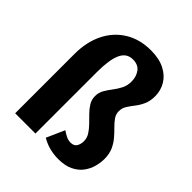

<svg xmlns="http://www.w3.org/2000/svg" viewBox="-199 -836 971 971"><g transform="rotate(45 286.0 -350.5)"><path d="M376 10Q346 10 315.5 2.5Q285 -5 256 -22L299 -119Q313 -109 329 -101Q345 -93 362 -93Q386 -93 395.5 -109Q405 -125 405 -145Q405 -169 392.5 -188.5Q380 -208 362 -226.5Q344 -245 326 -263Q308 -281 295.5 -301.5Q283 -322 283 -347Q283 -373 295.5 -394Q308 -415 323 -434.5Q338 -454 350 -477Q362 -500 362 -530Q362 -564 344 -589Q326 -614 288 -614Q243 -614 223.5 -570.5Q204 -527 204 -440V0H59V-425Q59 -509 90.5 -573.5Q122 -638 181 -674.5Q240 -711 320 -711Q379 -711 419 -690.5Q459 -670 479 -636Q499 -602 499 -561Q499 -527 487.5 -501.5Q476 -476 460.5 -456.5Q445 -437 433.5 -418.5Q422 -400 422 -378Q422 -357 434 -339.5Q446 -322 464 -304.5Q482 -287 500 -266Q518 -245 530 -218.5Q542 -192 542 -155Q542 -130 534.5 -101.5Q527 -73 508.5 -47.5Q490 -22 457.5 -6Q425 10 376 10Z"/></g></svg>

Font: Ysabeau Infant ExtraBold
Style: Regular
Weight: 800
Designer: Christian Thalmann (Catharsis Fonts)
Version: Version 2.001;gftools[0.9.30]; featfreeze: ss01,ss02,lnum